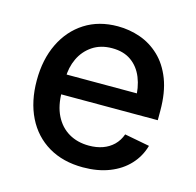

<svg xmlns="http://www.w3.org/2000/svg" viewBox="-88 -644 760 745"><g transform="rotate(15 292.5 -271.0)"><path d="M306.6 11.2Q226.6 11.2 168 -23.4Q109.4 -58.1 78.1 -121.3Q46.9 -184.6 46.9 -269Q46.9 -353 77.9 -417Q108.9 -481 165 -516.8Q221.2 -552.7 297.4 -552.7Q343.8 -552.7 387.2 -537.6Q430.7 -522.5 465.3 -489.7Q500 -457 520.3 -404.8Q540.5 -352.5 540.5 -278.8V-240.7H106.4V-320.3H485.8L436.5 -293.9Q436.5 -344.2 420.9 -382.8Q405.3 -421.4 374.5 -443.1Q343.8 -464.8 297.9 -464.8Q252 -464.8 219.2 -442.9Q186.5 -420.9 169.4 -384.8Q152.3 -348.6 152.3 -305.7V-251.5Q152.3 -195.3 171.9 -156.2Q191.4 -117.2 226.3 -96.7Q261.2 -76.2 307.6 -76.2Q337.9 -76.2 362.5 -85Q387.2 -93.8 405.3 -111.3Q423.3 -128.9 432.6 -154.8L533.2 -135.7Q521 -91.8 490.2 -58.6Q459.5 -25.4 412.8 -7.1Q366.2 11.2 306.6 11.2Z"/></g></svg>

Font: Inter V
Style: Weight 500 Optical size 14.0
Weight: 500
Designer: Rasmus Andersson
Foundry: rsms
Version: Version 4.000;git-4fc901f